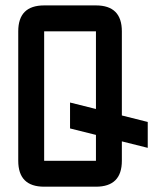

<svg xmlns="http://www.w3.org/2000/svg" viewBox="-20 -704 626 724"><path d="M341.8 0H146.5Q48.8 0 48.8 -97.7V-585.9Q48.8 -683.6 146.5 -683.6H341.8Q439.5 -683.6 439.5 -585.9V-268.6L537.1 -244.1V-146.5L439.5 -170.9V-97.7Q439.5 0 341.8 0ZM341.8 -97.7V-195.3L244.1 -219.7V-317.4L341.8 -293V-585.9H146.5V-97.7Z"/></svg>

Font: BabelStone Runic Beorhtric
Style: Regular
Weight: 400
Designer: Andrew West
Foundry: BabelStone
Version: Version 7.004;November 9, 2023